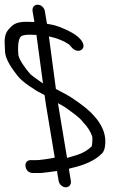

<svg xmlns="http://www.w3.org/2000/svg" viewBox="-64 -718 540 819"><path d="M238.3 53.5 229.7 2 241 -1.3C299.4 -14.4 344.7 -35.2 372.3 -65C381 -74.4 384.2 -89.2 385.1 -108.4C388.3 -169.6 347 -228.1 268.8 -282.6L243.3 -300C227.2 -311.3 194.1 -328 174.5 -338.5C174.2 -341.6 173.4 -347.5 172.8 -351.1L146.1 -551.6C145.4 -556 145 -558.5 144.4 -562.8C178.9 -555.4 207.3 -544.3 230.3 -528.5C230.5 -528.4 236.3 -522.9 243.8 -513.6L244.3 -513L244.9 -512.5C256.4 -500.9 272.8 -497.3 284.4 -506.2C298.6 -517 291.5 -535.4 280.3 -549.1C267.6 -564.5 247.6 -577.6 220.7 -590C194.2 -602.4 172.9 -610.1 155.7 -613C147.6 -614.3 143.2 -615.1 136.3 -616.5L127.3 -670.5C124.7 -686.1 110.8 -698 96.5 -698C82.3 -698 72.4 -686.1 75 -670.5L82.7 -624.1C74.3 -624.6 61.8 -625 49 -625C3 -625 -10.5 -613 -29.9 -589.5C-42.7 -574.1 -46.1 -550.4 -43.5 -519.9C-42.8 -511.9 -42.4 -503.9 -42.4 -495.9L-42.4 -495.4L-42.3 -494.8C-39.7 -468 -21.4 -435.4 10 -395.6C21.7 -380.8 38.7 -366.2 60.8 -351.1C82.5 -336.3 97.9 -326.7 108.6 -321.8C114.7 -318.8 120 -315.9 126.1 -312.3C128.1 -299.4 130.1 -286 132.1 -270.7L169.6 -45.4C156.8 -43.4 136.6 -39.4 129.8 -38.8C115.5 -37.4 105 -35 91.7 -35H66.7C50.8 -35 42.3 -22.7 44.8 -7.5C46 -0.3 49.2 7.5 56.2 13.1C62.7 18.4 70.2 20 76.9 20H103.9C111.2 20 118.4 19.5 125.5 18.4C133 17.2 159.8 14.6 179 11.3L186.1 53.5C188.6 68.5 202.5 81 216.8 81C231.1 81 240.8 68.5 238.3 53.5ZM219 -256.9C246.5 -236 272.9 -220.1 291.7 -195.6L292.2 -194.9L292.7 -194.3C310.4 -175.7 322.5 -156.1 329.6 -135.3C330.8 -131.8 329.9 -103.1 327.5 -94.1C310.5 -77.2 289 -64.5 263.5 -56.7C241.4 -49.7 233.8 -47.8 222 -44.4L187.4 -252.5C185.7 -262.3 184.5 -269.8 183.3 -278C195 -271.7 213.2 -261.3 219 -256.9ZM66.6 -400.4C32.1 -440.4 15.3 -470.5 14.2 -485.4C9.8 -537.9 18.9 -560.5 29.1 -564.9C36.5 -568.1 47.5 -570 62.1 -570C72.6 -570 81.6 -569.7 91.5 -569L119.4 -362.1C105.9 -370.8 73.4 -394.3 66.6 -400.4Z"/></svg>

Font: MewTooHand
Style: BdCondLta
Weight: 400
Designer: Mew Too, Robert Jablonski
Version: Version 0.77